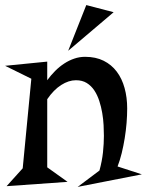

<svg xmlns="http://www.w3.org/2000/svg" viewBox="-29 -733 582 761"><path d="M475.1 -303.2Q475.1 -275.9 472.7 -245.6Q470.2 -215.3 465.3 -185.1Q460.4 -154.8 453.4 -126Q446.3 -97.2 437 -73.2L533.2 -42L278.8 7.8L365.2 -57.1Q375.5 -94.7 379.2 -129.4Q382.8 -164.1 382.8 -194.8Q382.8 -213.4 381.6 -237.1Q380.4 -260.7 376.2 -285.2Q372.1 -309.6 364.5 -333Q356.9 -356.4 344.7 -374.8Q332.5 -393.1 314.7 -404.1Q296.9 -415 272 -415Q243.2 -415 213.4 -396Q183.6 -377 158.2 -339.8V-69.8L238.8 -12.2L-2.9 4.9L61 -65.9L95.2 -420.9L-8.8 -472.2L158.2 -488.8V-415Q172.4 -434.6 189.5 -451.7Q206.5 -468.8 225.6 -481.2Q244.6 -493.7 265.4 -500.7Q286.1 -507.8 308.1 -507.8Q350.6 -507.8 381.8 -492.2Q413.1 -476.6 433.8 -449Q454.6 -421.4 464.8 -384Q475.1 -346.7 475.1 -303.2ZM241.2 -531.7 313 -712.9 421.4 -684.6Z"/></svg>

Font: Risque
Style: Regular
Weight: 400
Designer: Astigmatic (AOETI)
Foundry: Astigmatic (AOETI)
Version: Version 1.000